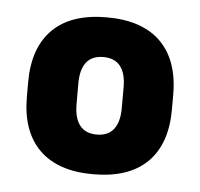

<svg xmlns="http://www.w3.org/2000/svg" viewBox="-36 -683 424 408"><g transform="rotate(5 176.5 -479.5)"><path d="M176.3 -312.1Q100.9 -312.1 61.4 -351.2Q21.9 -390.3 21.9 -463.9V-495.1Q21.9 -568.7 61.4 -607.8Q100.9 -646.8 176.3 -646.8Q252.6 -646.8 291.9 -607.6Q331.3 -568.4 331.3 -495.1V-463.9Q331.3 -390.3 291.9 -351.2Q252.4 -312.1 176.3 -312.1ZM176.6 -396.8Q200.9 -396.8 212.9 -412.4Q224.9 -428 224.9 -457.3V-502.3Q224.9 -531.1 213 -546.6Q201 -562.1 176.6 -562.1Q152.2 -562.1 140.3 -546.6Q128.4 -531.1 128.4 -502.3V-457.3Q128.4 -428.1 140.3 -412.5Q152.2 -396.8 176.6 -396.8Z"/></g></svg>

Font: Anek Latin Medium
Style: Regular
Weight: 500
Designer: Yesha Goshar
Foundry: Ek Type
Version: Version 1.003